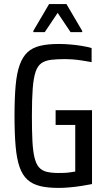

<svg xmlns="http://www.w3.org/2000/svg" viewBox="-20 -911 525 939"><path d="M266 8Q213 8 176 -1Q139 -10 114.5 -32Q90 -54 76 -93.5Q62 -133 56.5 -194.5Q51 -256 51 -344Q51 -432 56.5 -493Q62 -554 76.5 -594Q91 -634 115 -656Q139 -678 176.5 -687Q214 -696 268 -696Q294 -696 323.5 -693.5Q353 -691 380.5 -686.5Q408 -682 428 -676V-607Q402 -612 378.5 -615.5Q355 -619 335.5 -620.5Q316 -622 300 -622Q259 -622 230 -618.5Q201 -615 182.5 -602Q164 -589 154 -559.5Q144 -530 140 -478Q136 -426 136 -344Q136 -272 138.5 -222.5Q141 -173 148.5 -141.5Q156 -110 170 -93.5Q184 -77 207.5 -71Q231 -65 265 -65Q280 -65 294 -65.5Q308 -66 321.5 -68Q335 -70 348 -72V-300H252V-372H430V-11Q406 -6 377 -1.5Q348 3 319.5 5.5Q291 8 266 8ZM143 -754V-760L220 -891H305L382 -760V-754H325L262 -848L199 -754Z"/></svg>

Font: Saira Condensed Medium
Style: Regular
Weight: 500
Width: 3
Designer: Hector Gatti with collaboration of the Omnibus-Type team
Foundry: Omnibus-Type
Version: Version 1.101